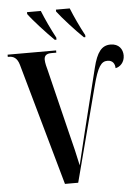

<svg xmlns="http://www.w3.org/2000/svg" viewBox="-61 -978 739 1025"><g transform="rotate(-5 308.5 -465.5)"><path d="M258 -771H267V-782C241 -830 215 -886 197 -931H123V-921C148 -886 217 -811 258 -771ZM414 -771H422V-782C396 -830 370 -886 352 -931H278V-921C304 -886 372 -811 414 -771ZM61 -654 245 0H316L448 -504C475 -609 495 -635 528 -635C557 -635 568 -614 568 -592C592 -596 617 -619 617 -656C617 -689 597 -720 552 -720C504 -720 478 -685 458 -604L374 -265C362 -215 352 -176 332 -92C321 -144 307 -205 290 -270L206 -613C202 -626 195 -654 195 -670C195 -693 209 -702 234 -702H260V-714H0V-702H6C29 -702 50 -693 61 -654Z"/></g></svg>

Font: Noto Serif Display ExtraCondensed
Style: Bold
Weight: 700
Width: 2
Designer: Monotype Design Team
Foundry: Monotype Imaging Inc.
Version: Version 2.009